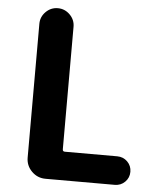

<svg xmlns="http://www.w3.org/2000/svg" viewBox="-53 -785 682 831"><g transform="rotate(5 288.0 -370.0)"><path d="M175.8 0Q140.6 0 115.7 -24.9Q90.8 -49.8 90.8 -85V-666Q90.8 -696.3 112.8 -718.3Q134.8 -740.2 165 -740.2Q195.3 -740.2 217.3 -718.3Q239.3 -696.3 239.3 -666V-133.8Q239.3 -124 249 -124H476.6Q502.9 -124 521 -106Q539.1 -87.9 539.1 -62Q539.1 -36.1 521 -18.1Q502.9 0 476.6 0Z"/></g></svg>

Font: Gen Jyuu GothicX Bold
Style: Bold
Weight: 700
Designer: Ryoko NISHIZUKA (kana &amp; ideographs); Paul D. Hunt (Latin, Greek &amp; Cyrillic); Wenlong ZHANG (bopomofo); Sandoll C
Version: Version 1.058.20140828